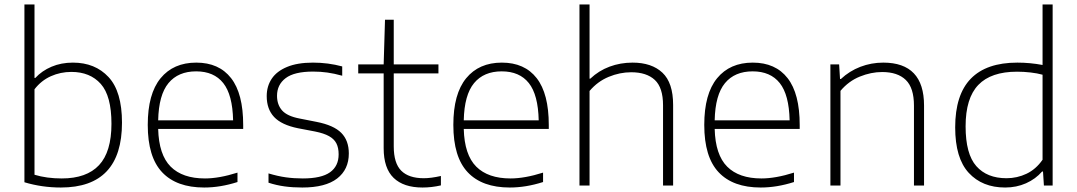

<svg xmlns="http://www.w3.org/2000/svg" viewBox="-20 -828 4808 857"><path d="M89 -14.5V-808H134V-480H137.5Q167 -512 210 -530.2Q253 -548.5 305.5 -548.5Q404.5 -548.5 464.5 -484Q524.5 -419.5 524.5 -280.5Q524.5 9 251.5 9Q167 9 89 -14.5ZM477.5 -275.5Q477.5 -400 429.8 -453.5Q382 -507 298.5 -507Q250 -507 207 -487.8Q164 -468.5 134 -429.5V-48Q188.5 -31.5 255.5 -31.5Q366.5 -31.5 422 -90.8Q477.5 -150 477.5 -275.5Z M1065.5 -252.5H686Q689 -137 741.8 -84.2Q794.5 -31.5 895 -31.5Q958 -31.5 1040 -57.5V-15.5Q963.5 9 891.5 9Q768 9 703.8 -59Q639.5 -127 639.5 -270.5Q639.5 -409 696.8 -478.8Q754 -548.5 856 -548.5Q957.5 -548.5 1011.5 -479.2Q1065.5 -410 1065.5 -270ZM686 -291H1020.5Q1018 -405 976.5 -457.2Q935 -509.5 855.5 -509.5Q775.5 -509.5 732 -457Q688.5 -404.5 686 -291Z M1178.5 -12.5V-54Q1220 -41.5 1256 -36.5Q1292 -31.5 1331.5 -31.5Q1414.5 -31.5 1453 -59Q1491.5 -86.5 1491.5 -139Q1491.5 -168.5 1481.5 -188Q1471.5 -207.5 1448.8 -220.2Q1426 -233 1386.5 -241L1310.5 -255.5Q1236.5 -270.5 1203.5 -305.8Q1170.5 -341 1170.5 -399Q1170.5 -443 1192.8 -476.5Q1215 -510 1261.2 -529.2Q1307.5 -548.5 1377 -548.5Q1444.5 -548.5 1507.5 -531.5V-490Q1471.5 -500 1441.2 -504.2Q1411 -508.5 1377.5 -508.5Q1293.5 -508.5 1255 -479.2Q1216.5 -450 1216.5 -400.5Q1216.5 -360.5 1239.2 -335Q1262 -309.5 1317 -299L1393 -284Q1469.5 -269 1503.2 -235Q1537 -201 1537 -143Q1537 -71.5 1484.8 -31.2Q1432.5 9 1329.5 9Q1287 9 1250.2 4Q1213.5 -1 1178.5 -12.5Z M1948 -42.5V-0.5Q1906.5 9 1866 9Q1781.5 9 1737 -34Q1692.5 -77 1692.5 -166.5V-500.5H1579V-540.5H1692.5L1698.5 -740H1737.5V-540.5H1937V-500.5H1737.5V-174.5Q1737.5 -99.5 1771 -66Q1804.5 -32.5 1871.5 -32.5Q1903.5 -32.5 1948 -42.5Z M2429.5 -252.5H2050Q2053 -137 2105.8 -84.2Q2158.5 -31.5 2259 -31.5Q2322 -31.5 2404 -57.5V-15.5Q2327.5 9 2255.5 9Q2132 9 2067.8 -59Q2003.5 -127 2003.5 -270.5Q2003.5 -409 2060.8 -478.8Q2118 -548.5 2220 -548.5Q2321.5 -548.5 2375.5 -479.2Q2429.5 -410 2429.5 -270ZM2050 -291H2384.5Q2382 -405 2340.5 -457.2Q2299 -509.5 2219.5 -509.5Q2139.5 -509.5 2096 -457Q2052.5 -404.5 2050 -291Z M2566.5 -808H2611.5V-477H2615Q2652.5 -512.5 2700.8 -530.5Q2749 -548.5 2803.5 -548.5Q2889 -548.5 2936.8 -503.5Q2984.5 -458.5 2984.5 -359.5V0H2939.5V-358Q2939.5 -437 2902.8 -471.2Q2866 -505.5 2797.5 -505.5Q2746.5 -505.5 2697 -485Q2647.5 -464.5 2611.5 -422V0H2566.5Z M3549.5 -252.5H3170Q3173 -137 3225.8 -84.2Q3278.5 -31.5 3379 -31.5Q3442 -31.5 3524 -57.5V-15.5Q3447.5 9 3375.5 9Q3252 9 3187.8 -59Q3123.5 -127 3123.5 -270.5Q3123.5 -409 3180.8 -478.8Q3238 -548.5 3340 -548.5Q3441.5 -548.5 3495.5 -479.2Q3549.5 -410 3549.5 -270ZM3170 -291H3504.5Q3502 -405 3460.5 -457.2Q3419 -509.5 3339.5 -509.5Q3259.5 -509.5 3216 -457Q3172.5 -404.5 3170 -291Z M3686.5 -540.5H3725.5L3729.5 -475.5H3733.5Q3771.5 -511 3820.2 -529.8Q3869 -548.5 3922.5 -548.5Q4104.5 -548.5 4104.5 -357V0H4059.5V-356.5Q4059.5 -436 4023 -471.2Q3986.5 -506.5 3917.5 -506.5Q3868 -506.5 3818 -486.2Q3768 -466 3731.5 -422.5V0H3686.5Z M4243.5 -259.5Q4243.5 -405 4313.2 -476.8Q4383 -548.5 4521 -548.5Q4577.5 -548.5 4633.5 -538V-808H4678.5V0H4639.5L4635.5 -62.5H4631.5Q4602.5 -29 4559.8 -10Q4517 9 4466.5 9Q4364.5 9 4304 -56.5Q4243.5 -122 4243.5 -259.5ZM4633.5 -115V-494.5Q4610.5 -501 4580 -504.5Q4549.5 -508 4519.5 -508Q4403.5 -508 4346.8 -449Q4290 -390 4290 -264Q4290 -140.5 4337.8 -86.5Q4385.5 -32.5 4472.5 -32.5Q4520 -32.5 4562 -52.5Q4604 -72.5 4633.5 -115Z"/></svg>

Font: Encode Sans Semi Expanded ExLight
Style: Regular
Weight: 275
Width: 6
Designer: Multiple Designers
Foundry: Impallari Type
Version: Version 2.000